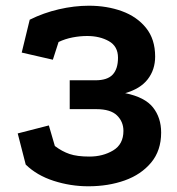

<svg xmlns="http://www.w3.org/2000/svg" viewBox="-20 -630 619 672"><path d="M84 -561Q132 -585 186 -597.5Q240 -610 291 -610Q354 -610 406.5 -591Q459 -572 491 -532.5Q523 -493 523 -432Q523 -386 497 -352.5Q471 -319 418 -304Q487 -290 515.5 -254Q544 -218 544 -166Q544 -103 509 -61Q474 -19 416.5 1.5Q359 22 289 22Q227 22 168 3Q109 -16 70 -54L42 -163L151 -191L172 -119Q197 -100 223.5 -91Q250 -82 293 -82Q340 -82 376 -103.5Q412 -125 412 -172Q412 -204 389.5 -226Q367 -248 317 -248H224V-349H314Q356 -349 374.5 -369Q393 -389 393 -428Q393 -468 361 -486Q329 -504 285 -504Q260 -504 234 -499Q208 -494 185 -483L165 -421L56 -446Z"/></svg>

Font: Podkova ExtraBold
Style: Regular
Weight: 800
Designer: Ilya Yudin
Foundry: Cyreal (www.cyreal.org)
Version: Version 2.103